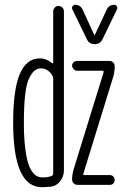

<svg xmlns="http://www.w3.org/2000/svg" viewBox="-20 -775 540 805"><path d="M427.7 -735.4Q437.5 -754.9 459 -754.9Q465.8 -754.9 469.7 -749Q473.6 -743.2 470.7 -736.3L410.2 -611.3Q400.4 -589.8 377 -589.8Q353.5 -589.8 343.8 -611.3L283.2 -736.3Q280.3 -743.2 284.2 -749Q288.1 -754.9 294.9 -754.9Q316.4 -754.9 326.2 -735.4L375 -628.9Q375 -627.9 377 -627.9Q377.9 -627.9 377.9 -628.9ZM289.1 -66.4 414.1 -470.7V-475.6Q414.1 -478.5 412.1 -478.5H302.7Q294.9 -478.5 288.6 -485.4Q282.2 -492.2 282.2 -500Q282.2 -507.8 288.6 -513.7Q294.9 -519.5 302.7 -519.5H439.5Q448.2 -519.5 454.6 -513.2Q460.9 -506.8 460.9 -498Q460.9 -474.6 455.1 -454.1L330.1 -48.8Q329.1 -46.9 329.1 -43.9Q329.1 -41 332 -41H441.4Q449.2 -41 455.1 -34.7Q460.9 -28.3 460.9 -20Q460.9 -11.7 455.1 -5.9Q449.2 0 441.4 0H304.7Q295.9 0 289.1 -6.3Q282.2 -12.7 282.2 -22.5Q282.2 -42 289.1 -66.4ZM151.4 -488.3Q136.7 -488.3 125 -479Q113.3 -469.7 102.1 -446.8Q90.8 -423.8 85.4 -377Q80.1 -330.1 80.1 -259.8Q80.1 -200.2 85.4 -156.2Q90.8 -112.3 98.6 -88.9Q106.4 -65.4 117.7 -51.8Q128.9 -38.1 138.7 -34.7Q148.4 -31.2 159.2 -31.2Q180.7 -31.2 196.3 -37.1Q203.1 -40 203.1 -47.9V-444.3Q203.1 -453.1 198.2 -460.9Q179.7 -488.3 151.4 -488.3ZM155.3 9.8Q35.2 9.8 35.2 -259.8Q35.2 -399.4 63 -464.8Q90.8 -530.3 147.5 -530.3Q173.8 -530.3 197.3 -510.7Q203.1 -506.8 203.1 -513.7V-727.5Q203.1 -736.3 209.5 -743.2Q215.8 -750 225.1 -750Q234.4 -750 241.2 -743.7Q248 -737.3 248 -727.5V-61.5Q248 -35.2 232.4 -15.1Q216.8 4.9 192.4 7.8Q168 9.8 155.3 9.8Z"/></svg>

Font: Rounded-X Mgen+ 1mn light
Style: Regular
Weight: 200
Designer: [Source Han Sans]
Ryoko NISHIZUKA  (kana & ideographs); Paul D. Hunt (Latin, Greek & Cyrillic); Wenlong ZHANG  (bopomofo
Version: Version 1.059.20150602